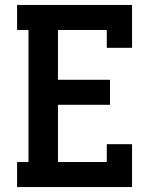

<svg xmlns="http://www.w3.org/2000/svg" viewBox="-20 -755 640 775"><path d="M49 0V-101H95V-634H49V-735H513V-562H411V-634H214V-433H424V-332H214V-101H411V-173H513V0Z"/></svg>

Font: Iosevka Etoile
Style: Bold
Weight: 700
Designer: Belleve Invis
Foundry: Belleve Invis
Version: Version 28.1.0; ttfautohint (v1.8.4)